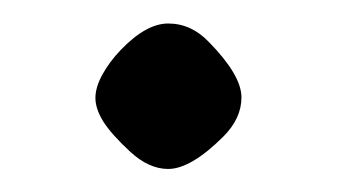

<svg xmlns="http://www.w3.org/2000/svg" viewBox="-20 -134 290 165"><path d="M83.5 -90.8Q105.5 -113.8 124.5 -113.8Q144.5 -113.8 159.7 -97.7Q187.5 -69.3 187.5 -50.3Q187.5 -32.2 171.9 -16.6Q144 11.2 124.5 11.2Q107.9 11.2 91.8 -3.7Q75.7 -18.6 68.8 -29.5Q62 -40.5 62 -49.8Q62 -59.1 68.1 -70.1Q74.2 -81.1 83.5 -90.8Z"/></svg>

Font: Habibi
Style: Regular
Weight: 400
Designer: Magnus Gaarde
Foundry: Magnus Gaarde
Version: Version 1.001